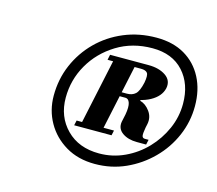

<svg xmlns="http://www.w3.org/2000/svg" viewBox="-76 -888 750 665"><g transform="rotate(15 299.0 -555.0)"><path d="M211 -427 215 -445H349L345 -427ZM232 -433 288 -695H365L309 -433ZM436 -427Q404 -427 383.5 -441.5Q363 -456 367 -481L373 -509Q378 -537 373.5 -551Q369 -565 358 -565L386 -569L411 -574L410 -568Q430 -563 445 -542.5Q460 -522 455 -497L452 -483Q448 -461 449.5 -453Q451 -445 460 -445H473L469 -427ZM326 -565 329 -580H359Q378 -580 389.5 -590.5Q401 -601 408 -633Q413 -660 407 -668Q401 -676 384 -676H264L268 -695H406Q444 -695 468 -678.5Q492 -662 486 -633Q479 -603 444.5 -584Q410 -565 356 -565ZM314 -316Q254 -316 209.5 -342.5Q165 -369 140.5 -412.5Q116 -456 116 -508Q116 -567 138 -618.5Q160 -670 199.5 -709.5Q239 -749 292.5 -771.5Q346 -794 409 -794Q468 -794 510 -769.5Q552 -745 575 -701Q598 -657 598 -599Q598 -543 576 -492Q554 -441 514.5 -401.5Q475 -362 424 -339Q373 -316 314 -316ZM319 -355Q367 -355 410 -375Q453 -395 485.5 -429Q518 -463 537 -506Q556 -549 556 -596Q556 -667 516 -711Q476 -755 405 -755Q333 -755 277 -720.5Q221 -686 189.5 -631Q158 -576 158 -512Q158 -444 202 -399.5Q246 -355 319 -355Z"/></g></svg>

Font: Libre Bodoni
Style: Bold Italic
Weight: 700
Italic angle: -13°
Version: Version 2.005;gftools[0.9.23]